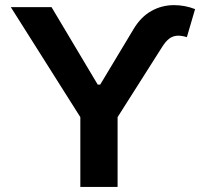

<svg xmlns="http://www.w3.org/2000/svg" viewBox="-20 -735 798 755"><path d="M182.6 -707 364.3 -402.3H374L504.9 -620.1Q533.7 -668.5 575 -691.7Q616.2 -714.8 664.1 -714.8Q707.5 -714.8 747.1 -699.2L714.8 -588.9Q695.8 -594.7 680.7 -594.7Q661.6 -594.7 646.7 -584Q631.8 -573.2 617.2 -549.8L442.4 -274.4V0H295.9V-274.4L22.5 -707Z"/></svg>

Font: Pretendard Std
Style: Bold
Weight: 700
Designer: Base glyphs from Inter by Rasmus Andersson; Hangeul glyphs from Noto Sans CJK(Source Han Sans) by Jang Soo-young and Kan
Foundry: Kil Hyung-jin
Version: Version 1.309